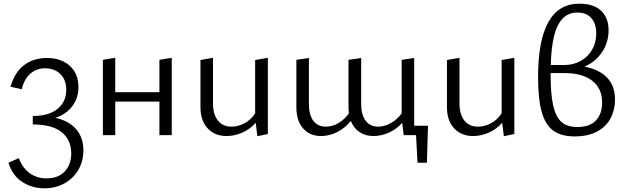

<svg xmlns="http://www.w3.org/2000/svg" viewBox="-20 -734 3403 1043"><path d="M433 83Q433 142 405.5 189Q378 236 329.5 262.5Q281 289 221 289Q154 289 100.5 254Q47 219 26 150L82 125Q104 181 143 208Q182 235 232 235Q296 235 331.5 197.5Q367 160 367 99Q367 26 315 -16Q263 -58 158 -58V-104Q246 -104 293 -143Q340 -182 340 -246Q340 -300 308 -331.5Q276 -363 224 -363Q179 -363 145.5 -334.5Q112 -306 98 -249L37 -263Q61 -344 112.5 -381.5Q164 -419 234 -419Q312 -419 359 -376.5Q406 -334 406 -262Q406 -200 372 -156Q338 -112 280 -94Q352 -79 392.5 -33.5Q433 12 433 83Z M913 -420V0H846V-182H606V0H539V-409L606 -420V-233H846V-409Z M1435 -420V-6L1378 6L1369 -67Q1337 -31 1295 -13Q1253 5 1210 5Q1147 5 1108 -37Q1069 -79 1069 -151V-408L1137 -420V-173Q1137 -113 1163.5 -79.5Q1190 -46 1238 -46Q1273 -46 1307.5 -64Q1342 -82 1366 -118V-408Z M2299 150H2248L2240 0H2173L2165 -67Q2133 -31 2091.5 -13Q2050 5 2008 5Q1965 5 1933 -16.5Q1901 -38 1886 -77Q1854 -38 1811.5 -16.5Q1769 5 1724 5Q1663 5 1626.5 -36.5Q1590 -78 1590 -151V-409L1658 -419V-169Q1658 -110 1682 -78Q1706 -46 1750 -46Q1786 -46 1819.5 -66Q1853 -86 1875 -118Q1873 -140 1873 -151V-409L1942 -419V-169Q1942 -111 1966 -78.5Q1990 -46 2034 -46Q2069 -46 2103.5 -65.5Q2138 -85 2162 -118V-409L2230 -419V-51H2305Z M2774 -420V-6L2717 6L2708 -67Q2676 -31 2634 -13Q2592 5 2549 5Q2486 5 2447 -37Q2408 -79 2408 -151V-408L2476 -420V-173Q2476 -113 2502.5 -79.5Q2529 -46 2577 -46Q2612 -46 2646.5 -64Q2681 -82 2705 -118V-408Z M3321 -193Q3321 -138 3297.5 -92.5Q3274 -47 3224.5 -20Q3175 7 3101 7Q3029 7 2986 -24Q2943 -55 2923 -125Q2903 -195 2903 -315Q2903 -714 3127 -714Q3205 -714 3245.5 -675.5Q3286 -637 3286 -569Q3286 -503 3250 -450Q3214 -397 3155 -372Q3235 -357 3278 -312Q3321 -267 3321 -193ZM2972 -381H3047Q3095 -381 3134.5 -403Q3174 -425 3196.5 -464Q3219 -503 3219 -552Q3219 -605 3192.5 -635.5Q3166 -666 3116 -666Q3047 -666 3011.5 -598Q2976 -530 2972 -381ZM3251 -176Q3251 -254 3197 -295.5Q3143 -337 3048 -337H2971V-331Q2971 -221 2985.5 -159Q3000 -97 3031 -70.5Q3062 -44 3116 -44Q3184 -44 3217.5 -80Q3251 -116 3251 -176Z"/></svg>

Font: Ysabeau Infant
Style: Regular
Weight: 400
Designer: Christian Thalmann (Catharsis Fonts)
Version: Version 0.003